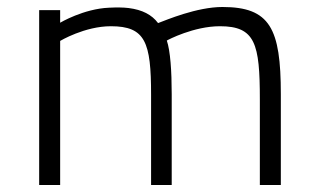

<svg xmlns="http://www.w3.org/2000/svg" viewBox="-20 -529 908 549"><path d="M152 0V-412C152 -412 222 -454 297 -454C396 -454 412 -408 412 -258V0H471V-260C471 -326 467 -384 457 -413C460 -415 534 -454 609 -454C710 -454 723 -404 723 -245V0H783V-260C783 -448 752 -509 616 -509C543 -509 456 -472 432 -463C414 -487 387 -501 348 -506C332 -508 313 -508 292 -507C219 -504 152 -464 152 -464V-500H92V0Z"/></svg>

Font: TitilliumText22L
Style: 250 wt
Weight: 300
Designer: Campivisivi
Foundry: Campivisivi
Version: 1.000